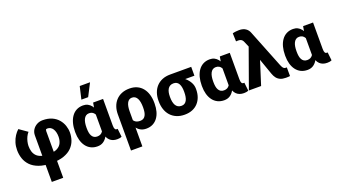

<svg xmlns="http://www.w3.org/2000/svg" viewBox="-75 -1484 4283 2419"><g transform="rotate(-20 2067.0 -274.5)"><path d="M297.4 233.4V-389.2Q297.4 -432.6 318.8 -465.8Q340.3 -499 375.5 -518.1Q410.6 -537.1 452.6 -537.1Q525.4 -537.1 577.1 -513.7Q628.9 -490.2 661.6 -451.4Q694.3 -412.6 709.7 -366.5Q725.1 -320.3 725.1 -274.4Q725.1 -220.2 707.5 -169.4Q689.9 -118.7 649.9 -77.9Q609.9 -37.1 543.2 -13.4Q476.6 10.3 378.4 10.3Q277.8 10.3 209.5 -14.6Q141.1 -39.6 100.1 -82.3Q59.1 -125 41 -179.2Q22.9 -233.4 22.9 -293Q22.9 -345.2 37.4 -391.6Q51.8 -438 75.9 -474.9Q100.1 -511.7 128.4 -536.6L237.3 -460.4Q217.8 -438 204.3 -410.2Q190.9 -382.3 183.8 -352.1Q176.8 -321.8 175.8 -293Q175.8 -252.4 185.5 -218.8Q195.3 -185.1 218 -160.2Q240.7 -135.3 280 -121.8Q319.3 -108.4 378.4 -108.4Q453.6 -108.4 495.6 -130.6Q537.6 -152.8 554.9 -190.7Q572.3 -228.5 572.3 -274.4Q572.3 -306.6 565.4 -333.3Q558.6 -359.9 546.1 -378.9Q533.7 -397.9 515.6 -408.2Q497.6 -418.5 474.1 -418.5Q456.5 -418.5 453.4 -409.9Q450.2 -401.4 450.2 -393.6V233.4Z M788.6 -251.5V-261.7Q788.6 -322.3 802 -372.8Q815.4 -423.3 841.6 -460.4Q867.7 -497.6 906.2 -517.8Q944.8 -538.1 995.1 -538.1Q1029.8 -538.1 1056.6 -524.7Q1083.5 -511.2 1103.3 -486.3Q1123 -461.4 1137.5 -427.5Q1151.9 -393.6 1161.6 -352.3Q1171.4 -311 1176.8 -264.6V-248Q1169.9 -193.4 1156.7 -146.7Q1143.6 -100.1 1122.1 -64.7Q1100.6 -29.3 1069.1 -9.8Q1037.6 9.8 994.1 9.8Q944.3 9.8 906 -9.5Q867.7 -28.8 841.6 -63.7Q815.4 -98.6 802 -146.5Q788.6 -194.3 788.6 -251.5ZM941.9 -261.7V-251.5Q941.9 -220.7 946.3 -194.6Q950.7 -168.5 961.4 -149.2Q972.2 -129.9 989.7 -119.1Q1007.3 -108.4 1032.7 -108.4Q1058.1 -108.4 1075.9 -117.7Q1093.8 -127 1105.5 -143.6Q1117.2 -160.2 1123.5 -183.8Q1129.9 -207.5 1132.3 -236.8V-274.4Q1129.9 -307.1 1123.5 -334Q1117.2 -360.8 1105.7 -379.9Q1094.2 -398.9 1076.4 -409.2Q1058.6 -419.4 1033.7 -419.4Q1008.3 -419.4 991 -407.2Q973.6 -395 962.6 -373.3Q951.7 -351.6 946.8 -323Q941.9 -294.4 941.9 -261.7ZM1128.4 -528.3H1261.7V-174.8Q1261.7 -156.2 1263.9 -144Q1266.1 -131.8 1270.5 -124.3Q1274.9 -116.7 1281.2 -113.5Q1287.6 -110.4 1296.4 -110.4Q1299.8 -110.4 1301.8 -110.8Q1303.7 -111.3 1305.7 -111.8L1317.9 -1Q1301.8 5.9 1287.8 8.1Q1273.9 10.3 1256.8 10.3Q1226.6 10.3 1201.7 1.5Q1176.8 -7.3 1158 -25.6Q1139.2 -43.9 1127 -71.8Q1114.7 -99.6 1108.9 -137.7V-415.5ZM1002 -613.3 1041 -781.7H1179.2L1092.8 -613.3Z M1370.1 203.1V-282.7Q1370.1 -337.9 1386.5 -384.5Q1402.8 -431.2 1434.6 -465.6Q1466.3 -500 1512.2 -519Q1558.1 -538.1 1617.2 -538.1Q1674.8 -538.1 1718.5 -517.8Q1762.2 -497.6 1792 -460.4Q1821.8 -423.3 1836.9 -372.8Q1852.1 -322.3 1852.1 -261.7V-251.5Q1852.1 -194.3 1838.9 -146.5Q1825.7 -98.6 1799.6 -63.5Q1773.4 -28.3 1735.4 -9Q1697.3 10.3 1647.5 10.3Q1601.1 10.3 1568.1 -9.3Q1535.2 -28.8 1512.5 -63.7Q1489.7 -98.6 1476.1 -145.3Q1462.4 -191.9 1455.1 -245.6Q1457 -244.6 1468.5 -240.2Q1480 -235.8 1491.2 -231.9Q1502.4 -228 1503.4 -228Q1503.9 -191.4 1514.6 -164.6Q1525.4 -137.7 1548.6 -123Q1571.8 -108.4 1608.4 -108.4Q1634.3 -108.4 1651.6 -118.9Q1668.9 -129.4 1679.7 -148.9Q1690.4 -168.5 1694.8 -194.6Q1699.2 -220.7 1699.2 -251.5V-261.7Q1699.2 -294.4 1694.3 -323Q1689.5 -351.6 1678.7 -373.3Q1668 -395 1650.6 -407.2Q1633.3 -419.4 1607.9 -419.4Q1585 -419.4 1568.8 -408Q1552.7 -396.5 1542.5 -375.7Q1532.2 -355 1527.6 -327.4Q1522.9 -299.8 1522.9 -267.6L1522.5 203.1Z M1910.2 -258.8V-269Q1910.2 -324.7 1926.5 -372.1Q1942.9 -419.4 1975.1 -454.6Q2007.3 -489.7 2054 -509Q2100.6 -528.3 2161.6 -528.3Q2170.9 -522.9 2181.2 -506.6Q2191.4 -490.2 2208.3 -473.4Q2225.1 -456.5 2254.4 -448.2Q2291.5 -434.1 2326.2 -404.3Q2360.8 -374.5 2383.1 -334.7Q2405.3 -294.9 2405.3 -249.5V-238.8Q2405.3 -186 2389.4 -140.6Q2373.5 -95.2 2342.8 -61.3Q2312 -27.3 2266.8 -8.5Q2221.7 10.3 2162.6 10.3Q2101.6 10.3 2054.4 -10Q2007.3 -30.3 1975.1 -66.4Q1942.9 -102.5 1926.5 -151.9Q1910.2 -201.2 1910.2 -258.8ZM2062.5 -269V-258.8Q2062.5 -227.5 2067.6 -200.2Q2072.8 -172.9 2084.2 -152.3Q2095.7 -131.8 2115 -120.1Q2134.3 -108.4 2162.6 -108.4Q2188 -108.4 2205.3 -120.1Q2222.7 -131.8 2233.2 -152.3Q2243.7 -172.9 2248.3 -200.2Q2252.9 -227.5 2252.9 -258.8V-269Q2252.9 -297.4 2248.3 -323Q2243.7 -348.6 2233.4 -368.2Q2223.1 -387.7 2205.6 -398.7Q2188 -409.7 2162.1 -409.7Q2134.3 -409.7 2115.2 -398.7Q2096.2 -387.7 2084.5 -368.2Q2072.8 -348.6 2067.6 -323Q2062.5 -297.4 2062.5 -269ZM2443.4 -528.3V-409.7H2162.1V-528.3Z M2487.3 -251.5V-261.7Q2487.3 -322.3 2500.7 -372.8Q2514.2 -423.3 2540.3 -460.4Q2566.4 -497.6 2605 -517.8Q2643.6 -538.1 2693.8 -538.1Q2728.5 -538.1 2755.4 -524.7Q2782.2 -511.2 2802 -486.3Q2821.8 -461.4 2836.2 -427.5Q2850.6 -393.6 2860.4 -352.3Q2870.1 -311 2875.5 -264.6V-248Q2868.7 -193.4 2855.5 -146.7Q2842.3 -100.1 2820.8 -64.7Q2799.3 -29.3 2767.8 -9.8Q2736.3 9.8 2692.9 9.8Q2643.1 9.8 2604.7 -9.5Q2566.4 -28.8 2540.3 -63.7Q2514.2 -98.6 2500.7 -146.5Q2487.3 -194.3 2487.3 -251.5ZM2640.6 -261.7V-251.5Q2640.6 -220.7 2645 -194.6Q2649.4 -168.5 2660.2 -149.2Q2670.9 -129.9 2688.5 -119.1Q2706.1 -108.4 2731.4 -108.4Q2756.8 -108.4 2774.7 -117.7Q2792.5 -127 2804.2 -143.6Q2815.9 -160.2 2822.3 -183.8Q2828.6 -207.5 2831.1 -236.8V-274.4Q2828.6 -307.1 2822.3 -334Q2815.9 -360.8 2804.4 -379.9Q2793 -398.9 2775.1 -409.2Q2757.3 -419.4 2732.4 -419.4Q2707 -419.4 2689.7 -407.2Q2672.4 -395 2661.4 -373.3Q2650.4 -351.6 2645.5 -323Q2640.6 -294.4 2640.6 -261.7ZM2827.1 -528.3H2960.4V-174.8Q2960.4 -156.2 2962.6 -144Q2964.8 -131.8 2969.2 -124.3Q2973.6 -116.7 2980 -113.5Q2986.3 -110.4 2995.1 -110.4Q2998.5 -110.4 3000.5 -110.8Q3002.4 -111.3 3004.4 -111.8L3016.6 -1Q3000.5 5.9 2986.6 8.1Q2972.7 10.3 2955.6 10.3Q2925.3 10.3 2900.4 1.5Q2875.5 -7.3 2856.7 -25.6Q2837.9 -43.9 2825.7 -71.8Q2813.5 -99.6 2807.6 -137.7V-415.5Z M3294.4 -333 3188.5 0H3024.4L3219.2 -543L3323.2 -541.5ZM3167.5 -757.3Q3194.3 -757.3 3215.8 -751.5Q3237.3 -745.6 3253.9 -734.6Q3270.5 -723.6 3282.7 -707.8Q3294.9 -691.9 3302.2 -671.9L3503.9 -165Q3509.3 -151.4 3516.4 -138.7Q3523.4 -126 3533.4 -117.9Q3543.5 -109.9 3557.1 -109.9Q3561.5 -109.9 3565.4 -109.9Q3569.3 -109.9 3573.2 -109.9L3573.7 6.3Q3562 8.3 3548.1 8.8Q3534.2 9.3 3516.6 9.3Q3473.1 9.3 3443.1 -4.4Q3413.1 -18.1 3394 -43.2Q3375 -68.4 3363.3 -102.1L3234.4 -468.3L3180.2 -593.8Q3173.8 -609.4 3164.6 -619.1Q3155.3 -628.9 3142.8 -633.3Q3130.4 -637.7 3114.3 -637.7Q3106.9 -637.7 3100.3 -637.5Q3093.8 -637.2 3084 -636.7L3080.1 -746.1Q3098.1 -751.5 3123.3 -754.4Q3148.4 -757.3 3167.5 -757.3Z M3604 -251.5V-261.7Q3604 -322.3 3617.4 -372.8Q3630.9 -423.3 3657 -460.4Q3683.1 -497.6 3721.7 -517.8Q3760.3 -538.1 3810.5 -538.1Q3845.2 -538.1 3872.1 -524.7Q3898.9 -511.2 3918.7 -486.3Q3938.5 -461.4 3952.9 -427.5Q3967.3 -393.6 3977.1 -352.3Q3986.8 -311 3992.2 -264.6V-248Q3985.4 -193.4 3972.2 -146.7Q3959 -100.1 3937.5 -64.7Q3916 -29.3 3884.5 -9.8Q3853 9.8 3809.6 9.8Q3759.8 9.8 3721.4 -9.5Q3683.1 -28.8 3657 -63.7Q3630.9 -98.6 3617.4 -146.5Q3604 -194.3 3604 -251.5ZM3757.3 -261.7V-251.5Q3757.3 -220.7 3761.7 -194.6Q3766.1 -168.5 3776.9 -149.2Q3787.6 -129.9 3805.2 -119.1Q3822.8 -108.4 3848.1 -108.4Q3873.5 -108.4 3891.4 -117.7Q3909.2 -127 3920.9 -143.6Q3932.6 -160.2 3939 -183.8Q3945.3 -207.5 3947.8 -236.8V-274.4Q3945.3 -307.1 3939 -334Q3932.6 -360.8 3921.1 -379.9Q3909.7 -398.9 3891.8 -409.2Q3874 -419.4 3849.1 -419.4Q3823.7 -419.4 3806.4 -407.2Q3789.1 -395 3778.1 -373.3Q3767.1 -351.6 3762.2 -323Q3757.3 -294.4 3757.3 -261.7ZM3943.8 -528.3H4077.1V-174.8Q4077.1 -156.2 4079.3 -144Q4081.5 -131.8 4085.9 -124.3Q4090.3 -116.7 4096.7 -113.5Q4103 -110.4 4111.8 -110.4Q4115.2 -110.4 4117.2 -110.8Q4119.1 -111.3 4121.1 -111.8L4133.3 -1Q4117.2 5.9 4103.3 8.1Q4089.4 10.3 4072.3 10.3Q4042 10.3 4017.1 1.5Q3992.2 -7.3 3973.4 -25.6Q3954.6 -43.9 3942.4 -71.8Q3930.2 -99.6 3924.3 -137.7V-415.5Z"/></g></svg>

Font: Roboto ExtraBold
Style: Regular
Weight: 800
Designer: Christian Robertson
Foundry: Google
Version: Version 3.009; 2024